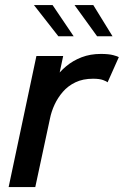

<svg xmlns="http://www.w3.org/2000/svg" viewBox="-20 -758 502 778"><path d="M15 0 127.5 -531H236L200 -361.5L169.5 -374.5Q180.5 -407 200.2 -436.5Q220 -466 247.8 -489.2Q275.5 -512.5 310.8 -526Q346 -539.5 388.5 -539.5Q420.5 -539.5 439 -534.5Q457.5 -529.5 461.5 -526.5L416 -424.5Q412.5 -428 398 -433.5Q383.5 -439 357 -439Q316 -439 285.8 -424.5Q255.5 -410 234.8 -386Q214 -362 201 -333.8Q188 -305.5 182.5 -277.5L123 0ZM436 -611H373.5L282 -737.5H358ZM278.5 -611H216.5L117.5 -737.5H193Z"/></svg>

Font: Epilogue Medium
Style: Italic
Weight: 500
Italic angle: -12°
Designer: Tyler Finck
Foundry: Etcetera Type Co
Version: Version 2.112